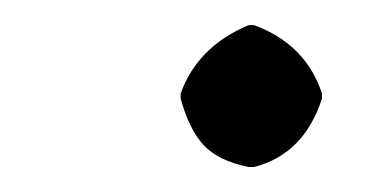

<svg xmlns="http://www.w3.org/2000/svg" viewBox="-20 -329 290 152"><path d="M123 -251V-254.9Q136.2 -292 176.8 -309.1H181.2Q222.2 -293.9 234.9 -254.9V-251Q220.7 -207 181.2 -196.8H176.8Q152.8 -201.7 141.4 -213.9Q129.9 -226.1 123 -251Z"/></svg>

Font: Linux Biolinum
Style: Italic
Weight: 400
Italic angle: -12°
Designer: Philipp H. Poll
Foundry: Philipp H. Poll
Version: Version 1.1.3 ; ttfautohint (v0.9)